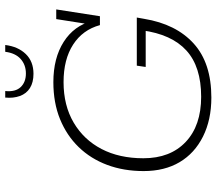

<svg xmlns="http://www.w3.org/2000/svg" viewBox="-67 -751 828 734"><g transform="rotate(-90 347.0 -384.0)"><path d="M341 10Q256 10 192 -22Q128 -54 94 -111.5Q60 -169 60 -249Q60 -325 83.5 -388Q107 -451 151.5 -497Q196 -543 258.5 -568.5Q321 -594 400 -594Q492 -594 554 -554.5Q616 -515 634 -445L620 -449L641 -583H678L652 -416H618Q600 -482 543.5 -518.5Q487 -555 400 -555Q311 -555 245.5 -516.5Q180 -478 144.5 -410Q109 -342 109 -250Q109 -147 171.5 -88Q234 -29 344 -29Q459 -29 521 -85.5Q583 -142 598 -255L613 -241H458L463 -275H647L642 -247Q622 -125 547.5 -57.5Q473 10 341 10ZM432 -670Q399 -670 377.5 -683.5Q356 -697 347 -722Q338 -747 341 -778H366Q362 -739 381 -719Q400 -699 433 -699Q466 -699 488.5 -719Q511 -739 516 -778H542Q536 -729 507.5 -699.5Q479 -670 432 -670Z"/></g></svg>

Font: Rokkitt SemiBold ExtraLight
Style: Italic
Weight: 250
Italic angle: -9°
Version: Version 3.103